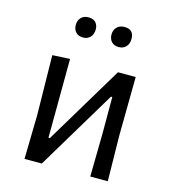

<svg xmlns="http://www.w3.org/2000/svg" viewBox="-100 -733 729 815"><g transform="rotate(15 265.0 -325.5)"><path d="M190 -651Q210 -651 221 -639.5Q232 -628 232 -609Q232 -588 220 -575Q208 -562 188 -562Q168 -562 156.5 -574Q145 -586 145 -606Q145 -626 157 -638.5Q169 -651 190 -651ZM348 -651Q389 -651 389 -609Q389 -588 377 -575Q365 -562 345 -562Q325 -562 313.5 -574Q302 -586 302 -606Q302 -626 314.5 -638.5Q327 -651 348 -651ZM82 0 86 -194 82 -456 159 -460 157 -113H163L370 -458H448L445 -202L448 0H371L374 -189V-350H368L158 0Z"/></g></svg>

Font: Alegreya Sans SC
Style: Regular
Weight: 400
Designer: Juan Pablo del Peral
Foundry: Huerta Tipografica
Version: Version 2.007